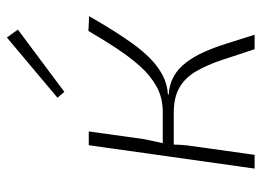

<svg xmlns="http://www.w3.org/2000/svg" viewBox="-121 -639 760 558"><g transform="rotate(-90 259.0 -360.0)"><path d="M491 -481Q471 -446 451 -414Q431 -382 410.5 -353.5Q390 -325 367.5 -303Q345 -281 319.5 -267.5Q294 -254 264 -252L262 -250Q293 -248 316 -235Q339 -222 356.5 -199Q374 -176 387.5 -145.5Q401 -115 412.5 -78Q424 -41 437 0H395Q378 -52 363.5 -95.5Q349 -139 330.5 -170.5Q312 -202 283.5 -218.5Q255 -235 210 -235L213 -267Q254 -267 286.5 -285Q319 -303 346 -333.5Q373 -364 398 -402Q423 -440 448 -483ZM156 -482 134 -324Q130 -304 126.5 -287.5Q123 -271 118 -250Q118 -232 117 -214.5Q116 -197 113 -178L88 0H48L116 -482ZM241 -267 237 -235H105L110 -267ZM429 -720 452 -688 271 -553 254 -573Z"/></g></svg>

Font: Exo 2 ExtraLight
Style: Italic
Weight: 250
Italic angle: -8°
Designer: Natanael Gama
Foundry: Natanael Gama
Version: Version 2.010